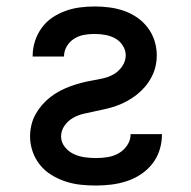

<svg xmlns="http://www.w3.org/2000/svg" viewBox="-20 -562 590 594"><path d="M277 12Q253 12 229.5 9.5Q206 7 183 -0.5Q160 -8 139.5 -20.5Q119 -33 104 -51.5Q89 -70 81 -93Q73 -116 73 -140Q73 -157 77 -174.5Q81 -192 89.5 -207.5Q98 -223 109.5 -236.5Q121 -250 135 -261Q149 -272 165 -280.5Q181 -289 197.5 -295Q214 -301 231 -305.5Q248 -310 265.5 -313Q283 -316 300.5 -320Q318 -324 333 -333Q348 -342 358.5 -357.5Q369 -373 369 -391Q369 -407 359.5 -421.5Q350 -436 336 -443.5Q322 -451 305.5 -454Q289 -457 273 -457Q256 -457 239.5 -454Q223 -451 209 -442Q195 -433 186.5 -418.5Q178 -404 178 -387H81V-388Q81 -412 88 -434Q95 -456 108.5 -475Q122 -494 141 -507Q160 -520 182 -528Q204 -536 227 -539Q250 -542 273 -542Q296 -542 319 -539Q342 -536 363.5 -528.5Q385 -521 404 -508Q423 -495 437 -476.5Q451 -458 458 -436Q465 -414 465 -391Q465 -373 461 -356Q457 -339 448.5 -323Q440 -307 428.5 -293.5Q417 -280 403 -269Q389 -258 373.5 -249.5Q358 -241 341.5 -235Q325 -229 307.5 -225Q290 -221 273 -217.5Q256 -214 238.5 -210Q221 -206 205.5 -197Q190 -188 179.5 -173Q169 -158 169 -140Q169 -122 180.5 -107.5Q192 -93 208 -85.5Q224 -78 242 -75.5Q260 -73 277 -73Q295 -73 313.5 -76Q332 -79 347.5 -88Q363 -97 373.5 -112.5Q384 -128 384 -146V-147H481V-145Q481 -121 473.5 -97.5Q466 -74 451 -55Q436 -36 415.5 -22.5Q395 -9 372 -1.5Q349 6 325 9Q301 12 277 12Z"/></svg>

Font: Lode Dark
Style: Bold
Weight: 700
Monospace: yes
Designer: Belleve Invis
Foundry: Belleve Invis
Version: Version 29.2.0; ttfautohint (v1.8.3)